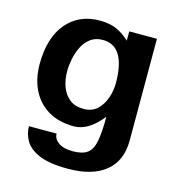

<svg xmlns="http://www.w3.org/2000/svg" viewBox="-96 -529 724 785"><g transform="rotate(15 266.5 -136.5)"><path d="M360.4 -214.8Q360.4 -185.5 350.1 -154.3Q339.8 -123 317.9 -101.6Q295.9 -80.1 258.8 -80.1Q222.7 -80.1 199.7 -98.6Q176.8 -117.2 166 -147Q155.3 -176.8 155.3 -210.9Q155.3 -235.4 160.6 -263.2Q166 -291 178.2 -315.9Q190.4 -340.8 211.4 -356.9Q232.4 -373 263.7 -373Q360.4 -373 360.4 -214.8ZM475.6 -3.9V-434.6H358.4V-395.5Q331.1 -420.9 302.2 -433.6Q273.4 -446.3 231.4 -446.3Q143.6 -446.3 91.3 -384.3Q39.1 -322.3 39.1 -210.9Q39.1 -150.4 62 -103Q85 -55.7 129.9 -28.3Q174.8 -1 240.2 -1Q300.8 -1 358.4 -73.2Q358.4 -6.8 351.1 30.8Q343.8 68.4 322.8 83.5Q301.8 98.6 261.7 98.6Q222.7 98.6 201.2 83.5Q179.7 68.4 179.7 45.9H62.5Q62.5 77.1 79.1 106.4Q95.7 135.7 138.7 154.3Q181.6 172.9 260.7 172.9Q364.3 172.9 419.9 127.4Q475.6 82 475.6 -3.9Z"/></g></svg>

Font: Namkio Khamti Book
Style: Bold
Weight: 800
Designer: Debbi Hosken
Foundry: SIL International
Version: Version 3.917